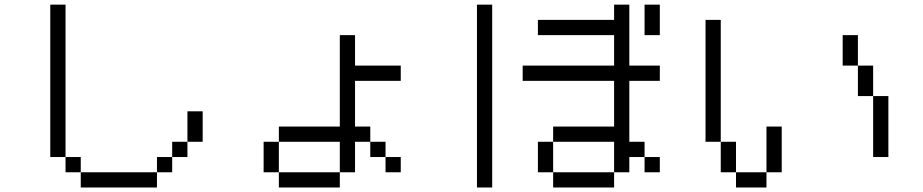

<svg xmlns="http://www.w3.org/2000/svg" viewBox="-20 -887 4040 840"><path d="M666.7 -133.3V-66.7H333.3V-133.3ZM200 -866.7H266.7V-200H200ZM666.7 -200H733.3V-133.3H666.7ZM733.3 -200V-266.7H800V-200ZM266.7 -133.3V-200H333.3V-133.3ZM800 -266.7V-400H866.7V-266.7Z M1600 -333.3V-266.7H1533.3V-133.3H1466.7V-266.7H1200V-333.3H1466.7V-733.3H1533.3V-600H1733.3V-533.3H1533.3V-333.3ZM1600 -266.7H1666.7V-200H1600ZM1133.3 -133.3V-266.7H1200V-133.3ZM1733.3 -133.3H1666.7V-200H1733.3ZM1200 -133.3H1466.7V-66.7H1200Z M2133.3 -66.7H2066.7V-866.7H2133.3ZM2733.3 -866.7V-600H2866.7V-533.3H2733.3V-266.7H2800V-200H2733.3V-133.3H2666.7V-266.7H2400V-333.3H2666.7V-533.3H2266.7V-600H2666.7V-733.3H2333.3V-800H2666.7V-866.7ZM2866.7 -733.3H2800V-866.7H2866.7ZM2866.7 -133.3H2800V-200H2866.7ZM2400 -133.3H2333.3V-266.7H2400ZM2400 -66.7V-133.3H2666.7V-66.7Z M3066.7 -800H3133.3V-266.7H3066.7ZM3733.3 -733.3V-600H3666.7V-733.3ZM3133.3 -133.3V-266.7H3200V-133.3ZM3200 -133.3H3333.3V-66.7H3200ZM3733.3 -466.7V-600H3800V-466.7ZM3800 -200V-466.7H3866.7V-200ZM3333.3 -133.3V-333.3H3400V-133.3Z"/></svg>

Font: Galmuri14 Regular
Style: Regular
Weight: 400
Designer: Lee Minseo (quiple)
Version: Version 2.399;hotconv 1.1.1;makeotfexe 2.6.0 DEVELOPMENT